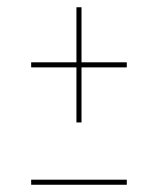

<svg xmlns="http://www.w3.org/2000/svg" viewBox="-20 -510 436 530"><path d="M66 -14H330V0H66ZM205 -338H330V-324H205V-172H191V-324H66V-338H191V-490H205Z"/></svg>

Font: Fira Sans Compressed Hair
Style: Regular
Weight: 100
Width: 1
Designer: bBox Type GmbH & Carrois Corporate GbR & Edenspiekermann AG
Foundry: bBox Type GmbH & Carrois Corporate GbR & Edenspiekermann AG
Version: Version 4.301